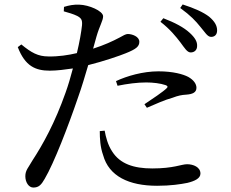

<svg xmlns="http://www.w3.org/2000/svg" viewBox="-20 -800 1040 864"><path d="M702 -702C746 -668 772 -635 792 -609C810 -585 822 -564 838 -564C855 -564 867 -575 867 -593C868 -612 858 -630 834 -652C807 -677 767 -698 715 -718ZM509 -414C553 -423 598 -429 638 -429C668 -429 702 -425 725 -417C734 -414 737 -409 730 -403C718 -390 662 -352 630 -331L641 -315C676 -330 722 -351 756 -360C782 -370 799 -373 817 -374C847 -376 864 -384 864 -405C864 -422 852 -440 827 -454C804 -466 759 -479 693 -479C623 -479 551 -458 502 -435ZM414 -635C428 -684 444 -707 444 -727C443 -751 380 -778 337 -779C311 -780 291 -776 268 -769L267 -749C288 -743 310 -737 328 -728C346 -718 351 -710 349 -686C346 -657 338 -611 326 -561C288 -552 243 -545 198 -546C151 -546 121 -563 76 -600L60 -588C93 -502 140 -482 204 -482C236 -482 274 -487 308 -492C298 -454 287 -416 275 -383C227 -247 173 -150 126 -78C108 -46 94 -34 94 -7C94 20 109 44 130 44C155 44 166 31 181 5C223 -66 287 -232 331 -361C348 -408 363 -460 377 -507C446 -524 521 -550 545 -560C593 -579 607 -591 607 -612C607 -636 574 -647 555 -647C546 -647 534 -640 518 -631C488 -615 449 -597 399 -581ZM429 -210C429 -177 431 -138 444 -102C470 -7 560 36 687 36C748 36 793 29 823 23C856 15 882 3 882 -19C882 -48 850 -61 822 -61C796 -61 762 -42 665 -42C581 -42 520 -63 485 -118C465 -148 456 -184 451 -212ZM791 -764C838 -730 861 -705 881 -680C902 -656 913 -634 930 -634C946 -634 957 -644 957 -663C957 -684 947 -703 921 -725C895 -745 855 -763 802 -780Z"/></svg>

Font: Source Han Serif JP Medium
Style: Regular
Weight: 500
Designer: Ryoko NISHIZUKA 西塚涼子 (kana & ideographs); Frank Grießhammer (Latin, Greek & Cyrillic); Wenlong ZHANG 张文龙 (bopomofo); San
Foundry: Adobe Systems Incorporated
Version: Version 1.001;PS 1.001;hotconv 16.6.54;makeotf.lib2.5.65590